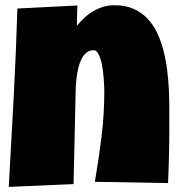

<svg xmlns="http://www.w3.org/2000/svg" viewBox="-20 -733 692 738"><path d="M630.9 -247.1Q630.9 -191.9 629.6 -137.9Q628.4 -84 626 -29.3L344.7 -34.2Q359.4 -120.6 370.1 -206.8Q380.9 -293 380.9 -380.9Q380.9 -387.2 380.4 -401.4Q379.9 -415.5 378.4 -433.3Q377 -451.2 374.3 -470Q371.6 -488.8 366.9 -504.4Q362.3 -520 355.7 -530Q349.1 -540 339.8 -540Q323.2 -540 311.8 -530.3Q300.3 -520.5 292.7 -505.1Q285.2 -489.7 280.8 -470.7Q276.4 -451.7 274.2 -432.6Q272 -413.6 271.2 -396.7Q270.5 -379.9 270.5 -369.1Q268.1 -282.7 266.6 -197.5Q265.1 -112.3 262.7 -25.4L13.7 -14.6Q23.4 -187 32.5 -357.4Q41.5 -527.8 46.9 -700.2L277.3 -711.9L275.4 -633.8Q289.1 -650.4 304.9 -665Q320.8 -679.7 338.9 -690.2Q356.9 -700.7 377.2 -706.8Q397.5 -712.9 419.9 -712.9Q461.4 -712.9 492.7 -699.2Q523.9 -685.5 546.4 -662.1Q568.8 -638.7 584 -606.7Q599.1 -574.7 608.4 -538.6Q617.7 -502.4 622.6 -463.1Q627.4 -423.8 629.2 -385.7Q630.9 -347.7 630.9 -312V-310.1Q630.9 -310.1 630.9 -310.1Q630.9 -310.1 630.9 -310.1Q630.9 -310.1 630.9 -310.1Q630.9 -310.1 630.9 -310.1Q630.9 -310.1 630.9 -310.1Q630.9 -310.1 630.9 -310.1V-309.1Q630.9 -309.1 630.9 -309.1Q630.9 -309.1 630.9 -309.1Q630.9 -309.1 630.9 -309.1Q630.9 -309.1 630.9 -309.1Q630.9 -309.1 630.9 -309.1Q630.9 -309.1 630.9 -309.1V-304.2Q630.9 -304.2 630.9 -304.2Q630.9 -304.2 630.9 -304.2Q630.9 -304.2 630.9 -304.2Q630.9 -304.2 630.9 -304.2Q630.9 -304.2 630.9 -304.2Q630.9 -304.2 630.9 -304.2Q630.9 -304.2 630.9 -304.2Q630.9 -304.2 630.9 -304.2Q630.9 -304.2 630.9 -304.2V-303.7Q630.9 -303.7 630.9 -303.7Q630.9 -303.7 630.9 -303.7Q630.9 -303.7 630.9 -303.7Q630.9 -303.7 630.9 -303.7Q630.9 -303.7 630.9 -303.7Q630.9 -303.7 630.9 -303.7V-296.9Q630.9 -296.9 630.9 -296.9Q630.9 -296.9 630.9 -296.9Q630.9 -296.9 630.9 -296.9Q630.9 -296.9 630.9 -296.9Q630.9 -296.9 630.9 -296.9Q630.9 -296.9 630.9 -296.9V-296.4Q630.9 -296.4 630.9 -296.4Q630.9 -296.4 630.9 -296.4Q630.9 -296.4 630.9 -296.4Q630.9 -296.4 630.9 -296.4Q630.9 -296.4 630.9 -296.4Q630.9 -296.4 630.9 -296.4V-293Q630.9 -293 630.9 -293Q630.9 -293 630.9 -293Q630.9 -293 630.9 -293Q630.9 -293 630.9 -293Q630.9 -293 630.9 -293Q630.9 -293 630.9 -293V-292.5Q630.9 -292.5 630.9 -292.5Q630.9 -292.5 630.9 -292.5Q630.9 -292.5 630.9 -292.5Q630.9 -292.5 630.9 -292.5Q630.9 -292.5 630.9 -292.5Q630.9 -292.5 630.9 -292.5V-288.6Q630.9 -288.6 630.9 -288.6Q630.9 -288.6 630.9 -288.6Q630.9 -288.6 630.9 -288.6Q630.9 -288.6 630.9 -288.6Q630.9 -288.6 630.9 -288.6Q630.9 -288.6 630.9 -288.6V-288.1Q630.9 -288.1 630.9 -288.1Q630.9 -288.1 630.9 -288.1Q630.9 -288.1 630.9 -288.1Q630.9 -288.1 630.9 -288.1Q630.9 -288.1 630.9 -288.1Q630.9 -288.1 630.9 -288.1V-287.6Q630.9 -287.6 630.9 -287.6Q630.9 -287.6 630.9 -287.6Q630.9 -287.6 630.9 -287.6V-284.7Q630.9 -284.7 630.9 -284.7Q630.9 -284.7 630.9 -284.7Q630.9 -284.7 630.9 -284.7Q630.9 -284.7 630.9 -284.7Q630.9 -284.7 630.9 -284.7Q630.9 -284.7 630.9 -284.7Q630.9 -284.7 630.9 -284.7Q630.9 -284.7 630.9 -284.7V-284.2Q630.9 -284.2 630.9 -284.2Q630.9 -284.2 630.9 -284.2Q630.9 -284.2 630.9 -284.2Q630.9 -284.2 630.9 -284.2Q630.9 -284.2 630.9 -284.2Q630.9 -284.2 630.9 -284.2V-283.7Q630.9 -283.7 630.9 -283.7Q630.9 -283.7 630.9 -283.7Z"/></svg>

Font: Luckiest Guy
Style: Regular
Weight: 400
Designer: Astigmatic (AOETI)
Foundry: Astigmatic (AOETI)
Version: Version 1.000